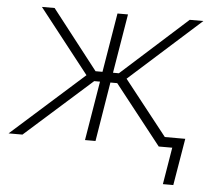

<svg xmlns="http://www.w3.org/2000/svg" viewBox="-68 -596 881 808"><g transform="rotate(5 373.0 -192.5)"><path d="M-16.6 0 288.6 -272.5 76.7 -542.5H130.4L325.2 -292.5H354.5L396 -542.5H440.4L398.9 -292.5H423.8L701.2 -542.5H758.8L458 -272.5L672.9 0H617.7L420.4 -250.5H391.6L350.6 0H306.2L347.7 -250.5H323.2L42 0ZM648.9 156.2 674.8 0H627.4L634.3 -42H726.1L692.9 156.2Z"/></g></svg>

Font: Inter 16pt ExtraLight
Style: Italic
Weight: 250
Italic angle: -9.3988°
Version: Version 4.001;git-66647c0bb